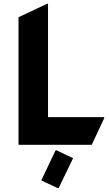

<svg xmlns="http://www.w3.org/2000/svg" viewBox="-20 -767 577 1017"><path d="M279.3 29.3 367.2 70.8 290.5 229.5H285.6L198.7 188.5L274.4 29.3ZM78.1 0V-675.8L229.5 -747.1H234.4V-146.5H532.2V-141.6L465.8 0Z"/></svg>

Font: Nova Round
Style: Bold
Weight: 700
Designer: Wojciech Kalinowski "wmk69" (wmk69@o2.pl)
Foundry: Wojciech Kalinowski "wmk69" (wmk69@o2.pl)
Version: Version 3.1.0; 2021-05-23